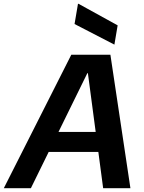

<svg xmlns="http://www.w3.org/2000/svg" viewBox="-55 -987 757 1007"><path d="M-35 0 319 -700H524L629 0H486L406 -603H403L107 0ZM109 -190 163 -295H524L540 -190ZM545 -753 336 -861 354 -967H357L562 -854Z"/></svg>

Font: DM Sans 36pt
Style: Bold Italic
Weight: 700
Italic angle: -10°
Designer: Colophon Foundry, Jonny Pinhorn
Foundry: Colophon Foundry
Version: Version 4.004;gftools[0.9.30]